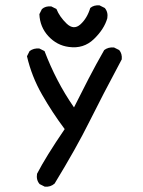

<svg xmlns="http://www.w3.org/2000/svg" viewBox="-20 -575 540 726"><path d="M149.4 130.9 129.9 121.1Q116.2 105.5 120.1 82Q153.3 17.6 224.6 -86.9Q177.7 -149.4 138.7 -217.8Q99.6 -286.1 82 -362.3L91.8 -381.8Q107.4 -393.6 128.9 -391.6L148.4 -381.8Q169.9 -325.2 197.3 -272.5Q224.6 -219.7 259.8 -168.9Q288.1 -225.6 315.4 -278.3Q342.8 -331.1 374 -385.7Q389.6 -397.5 411.1 -395.5L430.7 -385.7Q442.4 -372.1 440.4 -350.6Q366.2 -211.9 317.4 -113.8Q268.6 -15.6 186.5 119.1Q170.9 132.8 149.4 130.9ZM240.2 -397.5Q195.3 -403.3 163.1 -438Q130.9 -472.7 128.9 -521.5L138.7 -541Q152.3 -552.7 173.8 -550.8L193.4 -541Q205.1 -511.7 231.9 -485.8Q258.8 -460 284.2 -482.9Q309.6 -505.9 321.3 -544.9Q335 -556.6 356.4 -554.7L376 -544.9Q389.6 -529.3 385.7 -505.9Q374 -464.8 335 -427.2Q295.9 -389.6 240.2 -397.5Z"/></svg>

Font: NaikaiFont
Style: Regular
Weight: 400
Version: Version 1.67